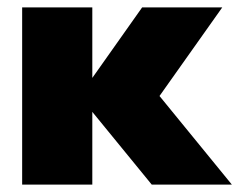

<svg xmlns="http://www.w3.org/2000/svg" viewBox="-20 -500 668 520"><path d="M40 -480H230V-289L365 -480H582L412 -240L608 0H391L230 -197V0H40Z"/></svg>

Font: Readiness ExtraBold
Style: Regular
Weight: 800
Designer: Katatrad Team
Foundry: CadsonDemak
Version: Version 1.00;January 16, 2020;FontCreator 12.0.0.2550 64-bit